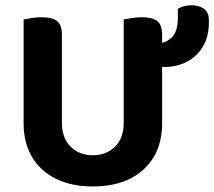

<svg xmlns="http://www.w3.org/2000/svg" viewBox="-20 -680 800 717"><path d="M326.6 16.3Q245.7 16.3 187.8 -12.9Q129.8 -42 99 -94.8Q68.2 -147.6 68.2 -217.9V-286.1H211.2V-222.3Q211.2 -164.1 243.9 -132.1Q276.5 -100.2 326.6 -100.2Q376.8 -100.2 409.4 -132.1Q442 -164.1 442 -222.3V-286.1H585.4V-217.9Q585.4 -147.6 554.6 -94.8Q523.8 -42 465.9 -12.9Q407.9 16.3 326.6 16.3ZM211.2 -254.3H68.2V-607.3Q77.8 -609.3 96.9 -612.5Q116 -615.6 134.6 -615.6Q175.1 -615.6 193.1 -601.5Q211.2 -587.4 211.2 -548.3ZM585.4 -253H442V-607.3Q451.7 -609.3 470.7 -612.5Q489.8 -615.6 508.4 -615.6Q548.9 -615.6 567.2 -601.5Q585.4 -587.4 585.4 -548.3ZM594.4 -429.8 574.8 -430.5Q568.8 -439.8 564.3 -465.9Q559.9 -491.9 559.9 -516.8Q595.8 -516.8 620 -538.8Q644.2 -560.7 644.2 -613.4V-647.4Q656.1 -653.7 667.9 -657Q679.7 -660.3 696.3 -660.3Q722.5 -660.3 741.3 -647.5Q760 -634.7 760 -604.2V-596.1Q760 -542.5 737.1 -505.1Q714.1 -467.7 676.5 -448.8Q639 -429.8 594.4 -429.8Z"/></svg>

Font: Baloo Tammudu 2
Style: Regular
Weight: 400
Designer: Maithili Shingre, Omkar Shende and Ek Type
Foundry: Ek Type
Version: Version 1.700